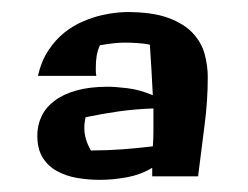

<svg xmlns="http://www.w3.org/2000/svg" viewBox="-20 -730 412 319"><path d="M325.2 -602.1Q325.2 -562 319.8 -521.5Q314.5 -481 309.1 -437H232.9V-451.2Q214.4 -439.9 191.2 -435.5Q168 -431.2 146 -431.2Q127 -431.2 108.4 -434.3Q89.8 -437.5 75 -445.6Q60.1 -453.6 51 -468Q42 -482.4 42 -504.9Q42 -522 49.1 -536.9Q56.2 -551.8 70.8 -562.7Q85.4 -573.7 107.4 -579.8Q129.4 -585.9 159.2 -585.9Q170.9 -585.9 191.4 -583.5Q211.9 -581.1 233.9 -571.8Q232.9 -592.3 231.7 -613Q230.5 -633.8 229 -655.8Q219.7 -657.7 208.7 -658.4Q197.8 -659.2 188 -659.2Q178.2 -659.2 167.7 -658Q157.2 -656.7 146 -654.8Q142.1 -646 140.6 -637Q139.2 -627.9 139.2 -619.1Q139.2 -615.2 139.2 -611.6Q139.2 -607.9 140.1 -604H43Q48.8 -628.9 60.5 -646.5Q72.3 -664.1 86.9 -675.8Q101.6 -687.5 117.7 -694.3Q133.8 -701.2 148.4 -704.6Q163.1 -708 174.3 -709Q185.5 -710 190.9 -710Q233.4 -710 259.8 -700.2Q286.1 -690.4 300.5 -674.8Q314.9 -659.2 320.1 -639.9Q325.2 -620.6 325.2 -602.1ZM130.9 -480Q157.2 -480 182.9 -481.9Q208.5 -483.9 233.9 -486.8Q234.9 -499 234.9 -511Q234.9 -522.9 234.9 -535.2V-549.8Q204.6 -548.8 177.2 -544.9Q149.9 -541 122.1 -535.2Q121.1 -529.8 120.6 -525.9Q120.1 -522 120.1 -518.1Q120.1 -508.3 122.6 -499.5Q125 -490.7 130.9 -480Z"/></svg>

Font: Galindo
Style: Regular
Weight: 400
Version: Version 1.000